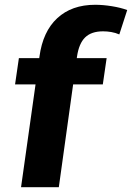

<svg xmlns="http://www.w3.org/2000/svg" viewBox="-20 -783 552 803"><path d="M145 -546Q159 -651 219.5 -707Q280 -763 378 -763Q411 -763 448 -757Q485 -751 512 -741L479 -639Q463 -646 445.5 -649Q428 -652 411 -652Q362 -652 336 -626.5Q310 -601 302 -546L226 0H68ZM59 -540H426L410 -430H43Z"/></svg>

Font: Pathway Extreme 8pt Thin 12pt
Style: Bold Italic
Weight: 700
Italic angle: -8°
Version: Version 1.001;gftools[0.9.26]